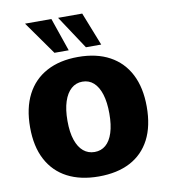

<svg xmlns="http://www.w3.org/2000/svg" viewBox="-103 -1062 1022 1159"><g transform="rotate(-10 408.5 -482.0)"><path d="M409.2 10.7Q297.4 10.7 217 -31.2Q136.7 -73.2 93.8 -154.3Q50.8 -235.4 50.8 -353Q50.8 -470.7 93.3 -553Q135.7 -635.3 216.1 -678.5Q296.4 -721.7 408.7 -721.7Q522 -721.7 601.8 -678.5Q681.6 -635.3 723.9 -553.2Q766.1 -471.2 766.1 -354.5Q766.1 -235.4 723.9 -154.1Q681.6 -72.8 602.1 -31Q522.5 10.7 409.2 10.7ZM409.7 -139.2Q449.2 -139.2 477.5 -163.3Q505.9 -187.5 521.2 -235.1Q536.6 -282.7 536.6 -352.5Q536.6 -421.9 521.5 -470.5Q506.3 -519 478 -544.7Q449.7 -570.3 409.2 -570.3Q369.6 -570.3 340.6 -544.7Q311.5 -519 295.7 -470.5Q279.8 -421.9 279.8 -352.5Q279.8 -282.2 295.9 -234.9Q312 -187.5 341.1 -163.3Q370.1 -139.2 409.7 -139.2ZM273.9 -771 129.4 -975.1H291L361.3 -771ZM466.8 -771 332 -975.1H480L560.5 -771Z"/></g></svg>

Font: Comme Black
Style: Regular
Weight: 900
Version: Version 1.000;gftools[0.9.27]